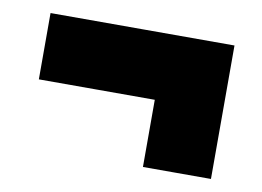

<svg xmlns="http://www.w3.org/2000/svg" viewBox="-46 -531 603 442"><g transform="rotate(10 255.0 -310.0)"><path d="M40 -311Q40 -349 40 -388.5Q40 -428 40 -466Q147 -466 255.5 -466Q364 -466 470 -466Q470 -389 470 -310Q470 -231 470 -154Q431 -154 390.5 -154Q350 -154 311 -154Q311 -193 311 -232.5Q311 -272 311 -311Q244 -311 175.5 -311Q107 -311 40 -311Z"/></g></svg>

Font: Tilt Warp
Style: Regular
Weight: 400
Designer: Andy Clymer
Foundry: Andy Clymer
Version: Version 1.000